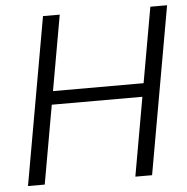

<svg xmlns="http://www.w3.org/2000/svg" viewBox="-51 -750 779 800"><g transform="rotate(-5 338.5 -350.0)"><path d="M483 0 607 -700H677L553 0ZM34 0 158 -700H228L104 0ZM146 -329 156 -385H571L561 -329Z"/></g></svg>

Font: DM Sans Light
Style: Italic
Weight: 300
Italic angle: -10°
Designer: Colophon Foundry, Jonny Pinhorn
Foundry: Colophon Foundry
Version: Version 4.004;gftools[0.9.30]